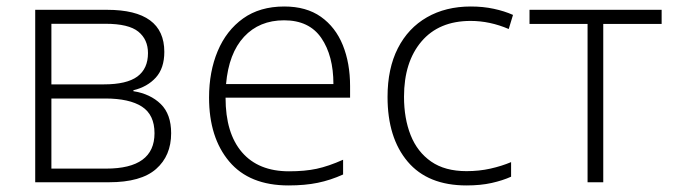

<svg xmlns="http://www.w3.org/2000/svg" viewBox="-20 -561 2077 591"><path d="M485.8 -401.4Q485.8 -351.1 459.7 -322.3Q433.6 -293.5 390.6 -283.2V-280.3Q442.9 -272 474.9 -240.7Q506.8 -209.5 506.8 -150.9Q506.8 -81.5 460.4 -40.8Q414.1 0 315.4 0H88.4V-530.8H309.6Q485.8 -530.8 485.8 -401.4ZM435.5 -397.5Q435.5 -439.5 405.8 -463.6Q376 -487.8 304.7 -487.8H138.2V-301.3H299.8Q370.1 -301.3 402.8 -325.4Q435.5 -349.6 435.5 -397.5ZM455.6 -150.9Q455.6 -207.5 417 -232.7Q378.4 -257.8 303.7 -257.8H138.2V-42H306.6Q455.6 -42 455.6 -150.9Z M855 -541Q922.9 -541 967.8 -509.3Q1012.7 -477.5 1035.2 -422.1Q1057.6 -366.7 1057.6 -295.9V-260.3H674.3Q674.3 -150.9 724.9 -92.3Q775.4 -33.7 869.6 -33.7Q918.5 -33.7 954.8 -41.5Q991.2 -49.3 1036.1 -69.3V-23.9Q997.1 -6.3 958 1.7Q918.9 9.8 868.2 9.8Q747.6 9.8 685.5 -64Q623.5 -137.7 623.5 -260.7Q623.5 -340.3 650.1 -403.8Q676.8 -467.3 728.3 -504.2Q779.8 -541 855 -541ZM854.5 -498.5Q778.3 -498.5 731.2 -447.8Q684.1 -397 675.8 -302.2H1006.3Q1006.3 -389.6 969 -444.1Q931.6 -498.5 854.5 -498.5Z M1416 9.8Q1296.9 9.8 1234.9 -63.5Q1172.9 -136.7 1172.9 -262.7Q1172.9 -350.1 1204.6 -412.4Q1236.3 -474.6 1294.2 -507.8Q1352.1 -541 1429.2 -541Q1467.3 -541 1500 -533.9Q1532.7 -526.9 1559.1 -515.1L1545.9 -471.7Q1487.8 -496.6 1428.7 -496.6Q1331.1 -496.6 1277.3 -433.3Q1223.6 -370.1 1223.6 -263.2Q1223.6 -196.3 1244.1 -144.8Q1264.6 -93.3 1307.1 -63.7Q1349.6 -34.2 1416 -34.2Q1455.1 -34.2 1489.7 -42Q1524.4 -49.8 1553.2 -62V-17.1Q1527.3 -5.4 1493.4 2.2Q1459.5 9.8 1416 9.8Z M2016.6 -487.3H1836.9V0H1788.6V-487.3H1609.9V-530.8H2016.6Z"/></svg>

Font: Open Sans Light
Style: Regular
Weight: 300
Designer: Monotype Design Team
Foundry: Monotype Imaging Inc.
Version: Version 3.000; ttfautohint (v1.8.4)